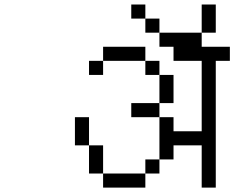

<svg xmlns="http://www.w3.org/2000/svg" viewBox="-20 -895 1040 852"><path d="M625 -812.5H562.5V-875H625ZM312.5 -375H375V-250H312.5ZM375 -250H437.5V-125H375ZM375 -625H437.5V-562.5H375ZM437.5 -125H625V-62.5H437.5ZM437.5 -687.5H625V-625H437.5ZM562.5 -437.5H687.5V-375H562.5ZM625 -187.5H687.5V-125H625ZM625 -625H687.5V-562.5H625ZM625 -812.5H687.5V-750H625ZM687.5 -375H750V-312.5H875V-625H750V-687.5H687.5V-750H875V-687.5H1000V-625H937.5V-62.5H875V-250H750V-187.5H687.5ZM687.5 -562.5H750V-437.5H687.5ZM875 -875H937.5V-750H875Z"/></svg>

Font: ChillBitmapSE 16px
Style: Regular
Weight: 400
Designer: Designed by Warren2060
Foundry: ChillType
Version: Version 1.000